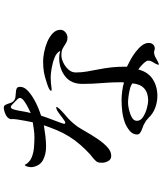

<svg xmlns="http://www.w3.org/2000/svg" viewBox="59 -892 881 1040"><g transform="rotate(-90 500.0 -372.5)"><path d="M568 -96Q557 -105 537 -110Q517 -115 496.5 -117.5Q476 -120 462 -120Q449 -120 426 -115Q403 -110 384 -99.5Q365 -89 365 -72Q365 -52 386 -38.5Q407 -25 433 -18Q459 -11 474 -11Q560 -11 568 -96ZM489 -706Q489 -710 487 -712.5Q485 -715 483 -718Q480 -721 471 -730Q462 -739 453.5 -747Q445 -755 441 -755Q433 -755 429 -745Q425 -737 421.5 -718.5Q418 -700 414.5 -680Q411 -660 407 -647Q416 -651 436 -661Q456 -671 472.5 -683Q489 -695 489 -706ZM549 -704Q549 -684 531 -666Q513 -648 487 -632.5Q461 -617 435 -606.5Q409 -596 393 -591Q391 -583 384 -564Q377 -545 369 -524Q361 -503 355 -486.5Q349 -470 349 -466Q349 -460 355 -460Q361 -460 376.5 -472Q392 -484 409.5 -496.5Q427 -509 438 -509L440 -507Q440 -502 427.5 -489Q415 -476 401 -464Q387 -452 381 -447Q368 -435 356.5 -422Q345 -409 334 -394Q322 -376 305 -346Q288 -316 267 -285Q246 -254 223 -232.5Q200 -211 176 -211Q156 -211 147 -227.5Q138 -244 138 -261Q138 -269 139 -277Q140 -285 145 -291Q153 -301 163 -309Q173 -317 183 -325Q210 -350 235.5 -379Q261 -408 280 -439Q300 -471 314.5 -506Q329 -541 341 -576Q312 -571 282.5 -567.5Q253 -564 223 -564Q186 -564 154.5 -579.5Q123 -595 115 -635Q114 -638 114 -644Q114 -652 116.5 -663Q119 -674 126 -680Q139 -654 164.5 -643Q190 -632 220 -629.5Q250 -627 275 -627Q296 -627 316.5 -630Q337 -633 357 -636Q360 -650 364.5 -673.5Q369 -697 372.5 -720.5Q376 -744 374 -756Q379 -774 400 -783.5Q421 -793 437 -793Q447 -793 452 -783Q457 -773 460.5 -761Q464 -749 470 -742Q480 -732 493 -730Q506 -728 519 -727.5Q532 -727 540.5 -723Q549 -719 549 -704ZM858 -486Q858 -470 844.5 -459Q831 -448 816 -448Q799 -448 786 -456.5Q773 -465 758.5 -473Q744 -481 721 -481Q702 -481 680 -470.5Q658 -460 642.5 -442.5Q627 -425 627 -404Q627 -373 632 -343.5Q637 -314 643 -284Q651 -244 655 -205.5Q659 -167 658 -126Q673 -119 695 -107Q717 -95 738 -79Q759 -63 773 -45Q787 -27 787 -7Q787 6 778.5 15.5Q770 25 756 25Q752 25 747 23Q742 21 737 21Q721 21 703 32Q685 43 670 48L669 45Q671 32 681 17.5Q691 3 691 -11Q691 -19 681.5 -30Q672 -41 661 -50.5Q650 -60 643 -64Q630 -12 591 13.5Q552 39 500 39Q467 39 435 27Q403 15 380 -10Q367 -23 349 -32Q341 -37 327 -41.5Q313 -46 302 -53Q291 -60 291 -71Q291 -96 314 -113.5Q337 -131 358 -138Q387 -148 417.5 -151.5Q448 -155 479 -155Q499 -155 526.5 -151.5Q554 -148 572 -142Q574 -147 574 -151Q574 -155 574 -159Q574 -211 569.5 -263Q565 -315 565 -367Q565 -429 606.5 -461Q648 -493 706 -493Q725 -493 744 -487Q735 -507 707 -518Q679 -529 648.5 -534Q618 -539 599 -539Q584 -539 569 -537.5Q554 -536 539 -534Q538 -534 535.5 -534Q533 -534 531 -534Q528 -534 528 -537Q528 -542 537.5 -547Q547 -552 558.5 -556Q570 -560 574 -561Q606 -572 631 -576Q656 -580 689 -580Q708 -580 736.5 -574.5Q765 -569 792.5 -557.5Q820 -546 839 -528Q858 -510 858 -486Z"/></g></svg>

Font: Kaisei HarunoUmi
Style: Regular
Weight: 400
Designer: Font-Kai, 金井和夫
Foundry: KAZUO KANAI
Version: Version 5.003